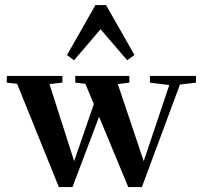

<svg xmlns="http://www.w3.org/2000/svg" viewBox="-20 -740 815 771"><path d="M277.3 -498 249 -519 363.3 -719.7H405.8L520 -519L490.7 -498L383.8 -622.6ZM216.3 11.2 48.8 -403.3 7.3 -408.2V-435.1H230.5V-408.2L178.7 -402.3L277.8 -92.8L356.9 -322.3L322.8 -403.3L282.2 -408.2V-435.1H499.5V-408.2L453.1 -402.3L557.1 -92.8L659.7 -398.4L582 -408.2V-435.1H767.1V-408.2L702.6 -400.4L549.8 11.2H495.1L377.9 -271L271 11.2Z"/></svg>

Font: Elstob SemiBold
Style: Regular
Weight: 600
Designer: Peter S. Baker
Version: Version 1.015